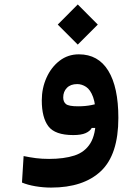

<svg xmlns="http://www.w3.org/2000/svg" viewBox="-20 -598 626 857"><path d="M208 239.3Q173.3 239.3 138.4 233.4Q103.5 227.5 78.1 216.8L85.4 98.6Q114.3 104.5 140.4 107.9Q166.5 111.3 199.2 111.3Q265.6 111.3 312.3 96.2Q358.9 81.1 383.3 41.5Q407.7 2 407.7 -70.3Q407.7 -131.8 395.5 -164.8Q383.3 -197.8 364.3 -210.2Q345.2 -222.7 324.7 -222.7Q294.9 -222.7 278.6 -205.8Q262.2 -189 262.2 -163.1Q262.2 -143.6 274.4 -133.5Q286.6 -123.5 328.6 -123.5Q360.8 -123.5 387.7 -128.9Q414.6 -134.3 453.1 -143.6L446.8 -26.9H389.6Q381.3 -12.2 361.8 -3.7Q342.3 4.9 307.1 4.9Q225.6 4.9 196 -34.2Q166.5 -73.2 166.5 -149.9Q166.5 -204.1 187.5 -251Q208.5 -297.9 245.8 -326.7Q283.2 -355.5 332 -355.5Q418.5 -355.5 463.4 -282.2Q508.3 -209 508.3 -71.8Q508.3 92.3 430.4 165.8Q352.5 239.3 208 239.3ZM327.1 -398.9 237.8 -488.3 327.1 -578.1 416.5 -488.3Z"/></svg>

Font: Cascadia Code
Style: Regular
Weight: 400
Monospace: yes
Designer: Aaron Bell
Foundry: Saja Typeworks
Version: Version 2106.017